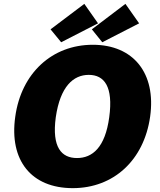

<svg xmlns="http://www.w3.org/2000/svg" viewBox="-20 -965 829 995"><path d="M417 -945 242 -813 297 -746 488 -844ZM630 -945 456 -813 510 -746 701 -844ZM357 10C569 10 726 -135 758 -360C790 -586 671 -733 461 -733C250 -733 90 -586 59 -360C27 -134 142 10 357 10ZM379 -146C299 -146 248 -201 269 -357C292 -517 360 -577 440 -577C520 -577 568 -517 546 -357C525 -201 459 -146 379 -146Z"/></svg>

Font: United Sans Black
Style: Italic
Weight: 900
Italic angle: -8°
Designer: Pablo Impallari, Rodrigo Fuenzalida (Modified by Dan O. Williams)
Version: Version 1.000;PS 001.000;hotconv 1.0.88;makeotf.lib2.5.64775